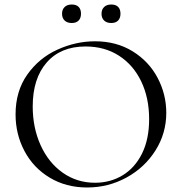

<svg xmlns="http://www.w3.org/2000/svg" viewBox="-20 -819 806 851"><path d="M49 -312Q49 -415 101 -488.5Q153 -562 234.5 -599Q316 -636 401 -636Q496 -636 568 -591.5Q640 -547 678.5 -474Q717 -401 717 -319Q717 -228 669 -152Q621 -76 540.5 -32Q460 12 366 12Q273 12 200.5 -31.5Q128 -75 88.5 -149.5Q49 -224 49 -312ZM641 -291Q641 -385 606 -458Q571 -531 507.5 -572Q444 -613 359 -613Q249 -613 187 -542Q125 -471 125 -347Q125 -253 160 -175.5Q195 -98 258 -53.5Q321 -9 401 -9Q469 -9 523.5 -42Q578 -75 609.5 -138.5Q641 -202 641 -291ZM255 -758Q255 -777 266.5 -788Q278 -799 298 -799Q318 -799 328.5 -788.5Q339 -778 339 -758Q339 -739 328.5 -728Q318 -717 298 -717Q278 -717 266.5 -728Q255 -739 255 -758ZM430 -758Q430 -777 441.5 -788Q453 -799 473 -799Q493 -799 503.5 -788.5Q514 -778 514 -758Q514 -739 503.5 -728Q493 -717 473 -717Q453 -717 441.5 -728Q430 -739 430 -758Z"/></svg>

Font: Cormorant Unicase
Style: Regular
Weight: 400
Designer: Christian Thalmann (Catharsis Fonts)
Foundry: Catharsis Fonts
Version: Version 4.000